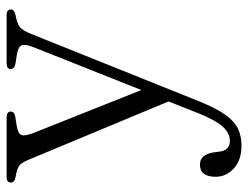

<svg xmlns="http://www.w3.org/2000/svg" viewBox="-105 -402 750 580"><g transform="rotate(-90 270.0 -112.0)"><path d="M217 114.5 253.5 22 77.5 -400.5Q69 -421.5 59.5 -428.8Q50 -436 25 -440Q8.5 -443.5 8.5 -454Q8.5 -467 26 -467H205Q223 -467 223 -454.5Q223 -443 205.5 -440.5L182.5 -437Q156.5 -433 152.2 -422.5Q148 -412 159 -384L288 -60L416 -382Q427.5 -410 423.2 -421.2Q419 -432.5 392.5 -436.5L369 -440Q351.5 -443 351.5 -454.5Q351.5 -467 369.5 -467H514Q531.5 -467 531.5 -454Q531.5 -444 514.5 -440Q488.5 -435.5 478 -426.8Q467.5 -418 458 -394L253.5 115.5Q233 166 213.5 193.5Q194 221 171.5 231.8Q149 242.5 120.5 242.5Q76 242.5 51 219.2Q26 196 26 164.5Q26 117 63 117Q78.5 117 87.5 127.8Q96.5 138.5 99.5 157L101.5 172Q103 191 112 199.2Q121 207.5 134 207.5Q156 207.5 175.2 188.2Q194.5 169 217 114.5Z"/></g></svg>

Font: Fraunces 9pt Light
Style: Regular
Weight: 300
Version: Version 1.000;[0bf87f6ff]